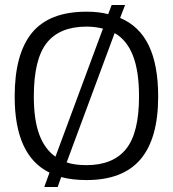

<svg xmlns="http://www.w3.org/2000/svg" viewBox="-20 -709 695 772"><path d="M179 -15Q39 -83 39 -321Q39 -492 108.5 -577Q178 -662 328 -662Q378 -662 415 -652L429 -689H483L463 -637Q541 -604 578.5 -525.5Q616 -447 616 -321Q616 -152 545 -68.5Q474 15 328 15Q271 15 226 3L212 43H158ZM394 -594Q362 -602 328 -602Q220 -602 168 -536.5Q116 -471 116 -321Q116 -227 138 -168Q160 -109 203 -79ZM539 -321Q539 -423 514.5 -485.5Q490 -548 441 -576L248 -56Q280 -45 328 -45Q434 -45 486.5 -109.5Q539 -174 539 -321Z"/></svg>

Font: Pridi Light
Style: Regular
Weight: 300
Version: Version 1.002